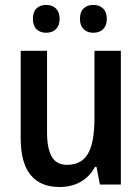

<svg xmlns="http://www.w3.org/2000/svg" viewBox="-20 -745 564 775"><path d="M219.7 9.8Q143.1 9.8 103.3 -39.1Q63.5 -87.9 63.5 -187.5V-540H169.9V-211.4Q169.9 -144.5 189.2 -112.1Q208.5 -79.6 250 -79.6Q277.8 -79.6 298.8 -89.8Q319.8 -100.1 333.5 -122.1Q361.3 -166 361.3 -269.5V-540H467.8V0H383.3L369.6 -71.3H363.3Q343.3 -33.2 306.6 -11.7Q270 9.8 219.7 9.8ZM356.9 -612.8Q332 -612.8 317.4 -627.4Q302.7 -642.1 302.7 -668.9Q302.7 -696.8 317.4 -710.9Q332 -725.1 356.9 -725.1Q381.3 -725.1 396.2 -710.7Q411.1 -696.3 411.1 -668.9Q411.1 -642.1 396.5 -627.4Q381.8 -612.8 356.9 -612.8ZM166.5 -612.8Q141.6 -612.8 127.2 -627.2Q112.8 -641.6 112.8 -668.9Q112.8 -696.8 127.2 -710.9Q141.6 -725.1 166.5 -725.1Q191.4 -725.1 206.1 -710.4Q220.7 -695.8 220.7 -668.9Q220.7 -642.6 206.1 -627.7Q191.4 -612.8 166.5 -612.8Z"/></svg>

Font: Open Sans
Style: Regular
Weight: 600
Width: 3
Foundry: Ascender Corporation
Version: Version 1.000